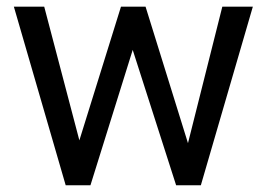

<svg xmlns="http://www.w3.org/2000/svg" viewBox="-20 -548 791 568"><path d="M410.6 -528.3H337.9L214.8 -132.8L110.8 -528.3H21L174.3 0H247.6L372.6 -400.4L501 0H574.2L728 -528.3H637.7L536.1 -124.5Z"/></svg>

Font: Nahid
Style: Regular
Weight: 400
Foundry: DejaVu fonts team - Redesigned by Saber Rastikerdar
Version: Version 0.3.0